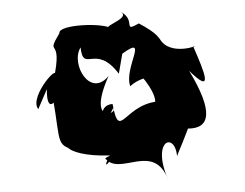

<svg xmlns="http://www.w3.org/2000/svg" viewBox="-20 -742 428 336"><path d="M62 -586C61 -532 89 -579 72 -574C88 -484 75 -489 123 -476C85 -504 84 -467 172 -470C150 -428 195 -485 164 -465C190 -432 249 -496 275 -426C243 -497 287 -513 290 -467C289 -470 294 -477 309 -517C348 -517 354 -547 311 -618C354 -576 339 -613 318 -661C334 -665 277 -641 259 -675C240 -661 291 -665 223 -701C193 -684 220 -707 190 -722C215 -709 142 -693 180 -690C164 -704 81 -699 84 -684C58 -640 91 -682 74 -603C91 -641 29 -573 47 -551ZM194 -648C242 -683 196 -623 208 -591C235 -618 290 -603 216 -622C279 -555 231 -556 267 -565C197 -566 190 -490 177 -560C147 -558 161 -513 178 -553C189 -544 131 -521 170 -609C138 -570 103 -630 121 -659C126 -613 147 -667 188 -613Z"/></svg>

Font: Asimov Aggro
Style: Medium
Weight: 500
Designer: Google
Version: Version 2.000980; 2014